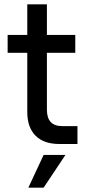

<svg xmlns="http://www.w3.org/2000/svg" viewBox="-20 -660 400 880"><path d="M15 -500H105V-640H195V-500H325V-418H195V-157Q195 -82 265 -82H335V0H252Q181 0 143 -38Q105 -76 105 -147V-418H15ZM180 50H280L180 200H110Z"/></svg>

Font: PT Root UI Web Medium
Style: Regular
Weight: 500
Designer: Vitaly Kuzmin
Foundry: ParaType Ltd.
Version: Version 1.001W